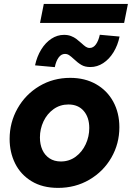

<svg xmlns="http://www.w3.org/2000/svg" viewBox="-20 -916 649 944"><path d="M27.3 -232.9Q27.3 -314 66.4 -383.1Q105.5 -452.1 173.6 -492.7Q241.7 -533.2 325.2 -533.2Q397.5 -533.2 452.1 -502.2Q506.8 -471.2 536.9 -416Q566.9 -360.8 566.9 -290.5Q566.9 -209.5 527.6 -141.1Q488.3 -72.8 419.4 -32.5Q350.6 7.8 265.6 7.8Q189 7.8 135.3 -24.9Q81.5 -57.6 54.4 -112.3Q27.3 -167 27.3 -232.9ZM418.9 -286.6Q418.9 -338.9 391.6 -370.6Q364.3 -402.3 316.4 -402.3Q275.4 -402.3 243.4 -379.4Q211.4 -356.4 193.8 -319.1Q176.3 -281.7 176.3 -240.2Q176.3 -206.1 188.2 -179.4Q200.2 -152.8 223.4 -137.5Q246.6 -122.1 279.3 -122.1Q320.3 -122.1 352.1 -145.5Q383.8 -168.9 401.4 -206.8Q418.9 -244.6 418.9 -286.6ZM294.9 -744.6Q314 -744.6 329.1 -738.8Q344.2 -732.9 354.7 -725.1Q365.2 -717.3 379.4 -704.6Q393.1 -691.9 401.9 -686Q410.6 -680.2 420.9 -680.2Q439 -680.2 451.7 -698Q464.4 -715.8 470.7 -745.1L567.9 -736.3Q559.1 -693.4 538.1 -659.2Q517.1 -625 487.5 -605.7Q458 -586.4 424.3 -586.4Q397.9 -586.4 380.4 -596.7Q362.8 -606.9 343.3 -625.5Q329.1 -638.7 319.8 -644.8Q310.5 -650.9 299.3 -650.9Q281.2 -650.9 268.3 -633.3Q255.4 -615.7 249.5 -585.9L152.3 -594.7Q161.6 -638.2 182.6 -672.4Q203.6 -706.5 232.7 -725.6Q261.7 -744.6 294.9 -744.6ZM195.3 -896.5H608.9L590.3 -803.2H176.8Z"/></svg>

Font: Reddit Sans Chocolate ExBold
Style: Italic
Weight: 800
Italic angle: -11.25°
Designer: Stephen Hutchings
Version: Version 1.013